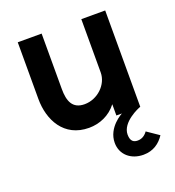

<svg xmlns="http://www.w3.org/2000/svg" viewBox="-129 -591 835 914"><g transform="rotate(-20 288.0 -134.0)"><path d="M490 119C477 137 461 147 440 147C421 147 404 139 404 104C404 41 496 3 506 0V-488H385V-218C385 -157 328 -102 262 -102C200 -102 184 -147 184 -207V-488H63V-201C63 -95 116 11 244 11C297 11 350 -11 385 -57V0H413C413 0 333 41 333 120C333 180 380 220 443 220C493 220 527 195 550 160Z"/></g></svg>

Font: FREAK Grotesk
Style: Bold
Weight: 700
Designer: La Scuola Open Source
Foundry: La Scuola Open Source
Version: Version 1.000;PS 1.0;hotconv 1.0.72;makeotf.lib2.5.5900